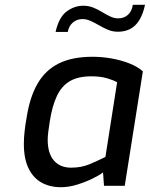

<svg xmlns="http://www.w3.org/2000/svg" viewBox="-20 -779 628 805"><path d="M234 6Q191 6 156 -12.5Q121 -31 100.5 -71.5Q80 -112 80 -176Q80 -203 83.5 -232Q87 -261 91 -282Q104 -370 137 -427.5Q170 -485 226.5 -513Q283 -541 368 -541Q407 -541 447 -534Q487 -527 521.5 -513.5Q556 -500 579 -480L503 0H416L412 -56Q398 -45 368.5 -30.5Q339 -16 303.5 -5Q268 6 234 6ZM278 -76Q321 -76 355.5 -90.5Q390 -105 422 -121L471 -434Q458 -442 430 -450.5Q402 -459 363 -459Q307 -459 272.5 -438.5Q238 -418 218.5 -376.5Q199 -335 189 -272Q185 -247 182.5 -227Q180 -207 180 -193Q180 -136 206 -106Q232 -76 278 -76ZM213 -645Q227 -707 259.5 -731Q292 -755 329 -755Q352 -755 371.5 -747Q391 -739 408 -728.5Q425 -718 442 -710Q459 -702 476 -702Q500 -702 516.5 -717Q533 -732 537 -759H588Q576 -702 548 -674Q520 -646 474 -646Q452 -646 433 -654Q414 -662 396 -672.5Q378 -683 360.5 -691Q343 -699 326 -699Q303 -699 286 -685Q269 -671 264 -645Z"/></svg>

Font: Exo Thin Medium
Style: Italic
Weight: 500
Italic angle: -9°
Version: Version 2.000